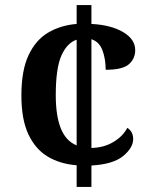

<svg xmlns="http://www.w3.org/2000/svg" viewBox="-20 -734 599 754"><path d="M281 -85Q216 -90 167.5 -119Q119 -148 91.5 -206.5Q64 -265 64 -359Q64 -458 92.5 -518Q121 -578 170 -606.5Q219 -635 281 -640V-714H339V-640Q416 -636 463.5 -608Q511 -580 511 -537Q511 -504 486.5 -482Q462 -460 395 -460Q395 -502 382.5 -536Q370 -570 339 -580V-153Q388 -154 425.5 -176.5Q463 -199 480 -232Q503 -217 503 -188Q503 -154 464 -121.5Q425 -89 339 -84V0H281ZM281 -578Q244 -566 221.5 -516.5Q199 -467 199 -360Q199 -279 219 -229.5Q239 -180 281 -163Z"/></svg>

Font: Noto Serif Tibetan SemiBold
Style: Regular
Weight: 600
Designer: Monotype Design Team
Foundry: Monotype Imaging Inc.
Version: Version 2.103; ttfautohint (v1.8.4.7-5d5b)